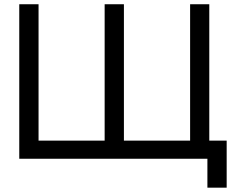

<svg xmlns="http://www.w3.org/2000/svg" viewBox="-20 -740 1086 895"><path d="M1036.6 134.8H946.8V0H69.8V-720.2H159.7V-84.5H467.8V-720.2H557.6V-84.5H866.2V-720.2H955.6V-84.5H1036.6Z"/></svg>

Font: Vela Sans Med
Style: Regular
Weight: 500
Designer: Principal design: Mikhail Sharanda - project Manrope.
Design modification: Ravid Balaliev
Foundry: Mikhail Sharanda
Version: Version 1.001